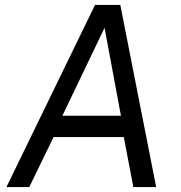

<svg xmlns="http://www.w3.org/2000/svg" viewBox="-20 -754 730 774"><path d="M363 -734H465L609.5 0H517.5L479 -201.5H196L98 0H6ZM467.5 -287.5 401.5 -642 231.5 -287.5Z"/></svg>

Font: 1883 Sans
Style: Italic
Weight: 400
Italic angle: -8°
Designer: 1883 Sans project is a fork of Public Sans.
Version: Version 1.009